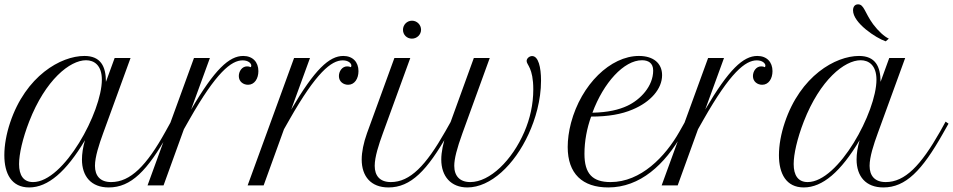

<svg xmlns="http://www.w3.org/2000/svg" viewBox="-48 -842 4328 872"><path d="M-2 -285.2C-19 -234.4 -28.3 -182.6 -28.3 -137.2C-28.3 -53.2 4.4 9.3 84.5 9.3C169.9 9.3 252.9 -62.5 337.9 -205.1C328.6 -173.3 324.2 -143.1 324.2 -117.7C324.2 -41 366.2 9.3 445.8 9.3C547.4 9.3 621.1 -66.4 716.3 -235.4L741.7 -280.3L728.5 -289.6L703.6 -244.6C617.7 -89.4 544.4 -15.1 456.5 -15.1C406.7 -15.1 383.3 -43.9 383.3 -88.9C383.3 -129.4 401.9 -186 420.4 -236.8L544.9 -578.6H472.7L433.1 -470.2C433.1 -540.5 409.2 -587.9 335.4 -587.9C228 -587.9 68.8 -497.1 -2 -285.2ZM102.1 -15.1C58.6 -15.1 38.6 -45.9 38.6 -96.7C38.6 -141.6 54.2 -211.9 84.5 -290C158.2 -479.5 269.5 -568.4 342.8 -568.4C378.9 -568.4 414.6 -546.4 414.6 -480C414.6 -334.5 242.7 -15.1 102.1 -15.1Z M1093.3 -543.9C1093.3 -540 1091.8 -537.1 1089.4 -537.1C1087.9 -537.1 1085.4 -538.6 1084 -539.6C1081.5 -540 1077.1 -540.5 1073.7 -540.5C1051.3 -540.5 1036.6 -518.1 1036.6 -496.6C1036.6 -470.7 1057.6 -457 1078.6 -457C1107.9 -457 1125.5 -484.9 1125.5 -519C1125.5 -560.1 1099.6 -587.9 1056.6 -587.9C993.2 -587.9 927.2 -527.8 819.8 -344.2L905.3 -578.6H833L622.1 0H694.8L787.1 -254.9L811.5 -297.9C934.1 -513.7 1002.4 -567.9 1054.2 -567.9C1079.6 -567.9 1093.3 -554.2 1093.3 -543.9Z M1547.9 -543.9C1547.9 -540 1546.4 -537.1 1543.9 -537.1C1542.5 -537.1 1540 -538.6 1538.6 -539.6C1536.1 -540 1531.7 -540.5 1528.3 -540.5C1505.9 -540.5 1491.2 -518.1 1491.2 -496.6C1491.2 -470.7 1512.2 -457 1533.2 -457C1562.5 -457 1580.1 -484.9 1580.1 -519C1580.1 -560.1 1554.2 -587.9 1511.2 -587.9C1447.8 -587.9 1381.8 -527.8 1274.4 -344.2L1359.9 -578.6H1287.6L1076.7 0H1149.4L1241.7 -254.9L1266.1 -297.9C1388.7 -513.7 1457 -567.9 1508.8 -567.9C1534.2 -567.9 1547.9 -554.2 1547.9 -543.9Z M1618.7 -236.8C1603 -192.9 1594.7 -151.4 1594.7 -117.7C1594.7 -41 1636.7 9.3 1716.3 9.3C1817.9 9.3 1892.1 -67.4 1987.3 -235.4L2012.7 -280.3L1999.5 -289.6L1974.1 -244.6C1886.7 -90.8 1814.9 -15.1 1727.1 -15.1C1677.2 -15.1 1653.8 -43.9 1653.8 -88.9C1653.8 -129.4 1672.4 -186 1690.9 -236.8L1815.4 -578.6H1743.2ZM1782.2 -706.5C1782.2 -684.1 1799.8 -666.5 1822.8 -666.5C1845.7 -666.5 1864.3 -684.6 1864.3 -707C1864.3 -729.5 1845.7 -748 1823.2 -748C1800.3 -748 1782.2 -729.5 1782.2 -706.5Z M2176.3 -578.6H2104L1980 -236.8C1964.4 -192.9 1956.1 -150.4 1956.1 -117.7C1956.1 -40.5 2000.5 9.3 2074.7 9.3C2179.7 9.3 2288.1 -92.3 2353 -233.9C2383.3 -299.8 2409.2 -386.7 2409.2 -475.6C2409.2 -537.1 2397 -587.4 2368.7 -587.4C2356 -587.4 2343.8 -576.7 2343.8 -564.9C2343.8 -546.9 2374 -534.7 2374 -436C2374 -368.2 2359.4 -303.2 2333.5 -243.2C2277.8 -113.8 2176.8 -15.1 2087.9 -15.1C2040.5 -15.1 2015.1 -42.5 2015.1 -88.9C2015.1 -120.6 2026.9 -167 2052.2 -236.8Z M2714.4 9.3C2858.9 9.3 2971.2 -93.8 3051.3 -235.4L3076.7 -280.3L3063.5 -289.6L3038.1 -244.6C2973.1 -129.9 2862.3 -15.1 2725.1 -15.1C2643.1 -15.1 2606.4 -52.7 2606.4 -143.1C2606.4 -201.7 2617.7 -259.8 2636.7 -312.5C2714.4 -312.5 2774.9 -323.2 2825.2 -344.7C2907.2 -378.9 2959 -438.5 2959 -500.5C2959 -555.2 2918.9 -587.9 2854 -587.9C2724.6 -587.9 2591.8 -458.5 2545.4 -284.2C2535.2 -245.6 2530.3 -207.5 2530.3 -174.3C2530.3 -53.2 2597.2 9.3 2714.4 9.3ZM2867.7 -568.4C2896 -568.4 2918.5 -556.2 2918.5 -521.5C2918.5 -450.7 2860.8 -389.2 2800.8 -361.3C2763.2 -343.8 2713.9 -331.5 2642.6 -330.1C2692.9 -466.3 2785.6 -568.4 2867.7 -568.4Z M3428.2 -543.9C3428.2 -540 3426.8 -537.1 3424.3 -537.1C3422.9 -537.1 3420.4 -538.6 3418.9 -539.6C3416.5 -540 3412.1 -540.5 3408.7 -540.5C3386.2 -540.5 3371.6 -518.1 3371.6 -496.6C3371.6 -470.7 3392.6 -457 3413.6 -457C3442.9 -457 3460.4 -484.9 3460.4 -519C3460.4 -560.1 3434.6 -587.9 3391.6 -587.9C3328.1 -587.9 3262.2 -527.8 3154.8 -344.2L3240.2 -578.6H3168L2957 0H3029.8L3122.1 -254.9L3146.5 -297.9C3269 -513.7 3337.4 -567.9 3389.2 -567.9C3414.6 -567.9 3428.2 -554.2 3428.2 -543.9Z M3516.1 -285.2C3499 -234.4 3489.7 -182.6 3489.7 -137.2C3489.7 -53.2 3522.5 9.3 3602.5 9.3C3688 9.3 3771 -62.5 3856 -205.1C3846.7 -173.3 3842.3 -143.1 3842.3 -117.7C3842.3 -41 3884.3 9.3 3963.9 9.3C4065.4 9.3 4139.6 -67.4 4234.4 -235.4L4259.8 -280.3L4246.6 -289.6L4221.7 -244.6C4134.3 -90.8 4062.5 -15.1 3974.6 -15.1C3924.8 -15.1 3901.4 -43.9 3901.4 -88.9C3901.4 -129.4 3919.9 -186 3938.5 -236.8L4063 -578.6H3990.7L3951.2 -470.2C3951.2 -540.5 3927.2 -587.9 3853.5 -587.9C3746.1 -587.9 3586.9 -497.1 3516.1 -285.2ZM3620.1 -15.1C3576.7 -15.1 3556.6 -45.9 3556.6 -96.7C3556.6 -141.6 3572.3 -211.9 3602.5 -290C3676.3 -479.5 3787.6 -568.4 3860.8 -568.4C3897 -568.4 3932.6 -546.4 3932.6 -480C3932.6 -334.5 3760.7 -15.1 3620.1 -15.1ZM3988.8 -666.5C3968.3 -675.8 3940.9 -700.7 3917.5 -731.9C3878.9 -784.7 3876.5 -822.3 3849.1 -822.3C3833 -822.3 3826.2 -809.6 3826.2 -794.9C3826.2 -737.8 3930.7 -668.9 3974.6 -654.3Z"/></svg>

Font: Petit Formal Script
Style: Regular
Weight: 400
Designer: Pablo Impallari, Brenda Gallo, Rodrigo Fuenzalida
Foundry: Pablo Impallari, Brenda Gallo, Rodrigo Fuenzalida
Version: Version 1.001